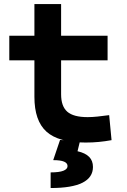

<svg xmlns="http://www.w3.org/2000/svg" viewBox="-20 -694 626 948"><path d="M402.8 9.8Q269.2 9.8 209.5 -43.9Q149.9 -97.7 149.9 -215.8V-283.2H281.7V-228.5Q281.7 -169.3 312.2 -142.5Q342.7 -115.7 412.6 -115.7Q435.1 -115.7 460.6 -118.4Q486.2 -121.1 519 -125.5L530.8 -2Q498.5 3.9 467.9 6.8Q437.3 9.8 402.8 9.8ZM149.9 -252.4V-673.8H281.7V-252.4ZM25.9 -396V-517.6H511.2V-396ZM230 234.4V157.2Q272 157.2 292.7 149.2Q313.5 141.1 313.5 126Q313.5 111.3 296.1 104Q278.8 96.7 242.7 96.7L276.4 -2.9L375 2.4L362.8 52.7Q401.4 61.5 420.2 80.6Q439 99.6 439 130.4Q439 182.1 387 208.3Q335 234.4 230 234.4Z"/></svg>

Font: Cascadia Mono
Style: Regular
Weight: 400
Monospace: yes
Designer: Aaron Bell
Foundry: Saja Typeworks
Version: Version 2404.023